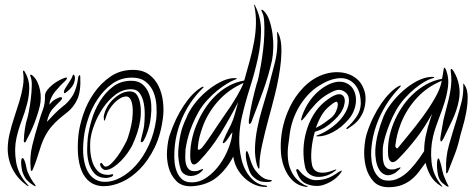

<svg xmlns="http://www.w3.org/2000/svg" viewBox="-20 -770 1954 794"><path d="M145 -333Q137 -299 122.5 -261.5Q108 -224 90 -192Q90 -190 87.5 -185.5Q85 -181 81 -181Q79 -181 78.5 -187Q78 -193 79 -195Q79 -211 83 -237.5Q87 -264 93 -281Q95 -287 99.5 -310Q104 -333 107.5 -361.5Q111 -390 111.5 -416.5Q112 -443 105 -456V-460Q109 -463 114 -458Q127 -447 134.5 -431Q142 -415 145.5 -397.5Q149 -380 148.5 -363Q148 -346 145 -333ZM184 -337Q195 -351 205 -357Q215 -363 225 -367Q226 -367 230 -368Q234 -369 236 -366Q238 -363 235 -359Q232 -355 230 -353Q223 -346 214.5 -337.5Q206 -329 199 -321Q189 -310 183 -295.5Q177 -281 174 -266Q191 -284 206.5 -300Q222 -316 240 -330Q263 -347 280 -374Q297 -401 304 -453Q306 -458 309 -459Q312 -460 312 -452Q315 -394 300 -360Q285 -326 255 -303Q239 -291 223 -277Q207 -263 192.5 -246Q178 -229 166 -206Q154 -183 145 -153Q138 -130 131 -109.5Q124 -89 116 -70Q114 -63 110 -63Q107 -64 107 -73Q102 -121 113.5 -168.5Q125 -216 141 -267Q148 -292 157.5 -317Q167 -342 166 -374Q166 -385 175 -397Q184 -409 197 -419.5Q210 -430 224 -437.5Q238 -445 248 -448Q257 -451 257 -447Q257 -443 251 -437Q230 -418 208.5 -392Q187 -366 184 -337ZM97 -1Q96 0 95.5 -0.5Q95 -1 90 -4Q60 -26 43 -52Q26 -78 18.5 -105.5Q11 -133 12 -160.5Q13 -188 19 -214Q27 -249 38.5 -283.5Q50 -318 60 -350.5Q70 -383 75 -414.5Q80 -446 75 -475Q75 -477 78 -478Q79 -478 80 -476.5Q81 -475 82 -474Q101 -442 101 -408.5Q101 -375 92 -340.5Q83 -306 69.5 -270.5Q56 -235 48 -199Q38 -153 46.5 -101Q55 -49 93 -8Q95 -5 97 -4Q99 -3 97 -1ZM127 0Q125 0 123 -1L119 -3Q105 -12 94 -22.5Q83 -33 75 -53Q72 -60 70 -71.5Q68 -83 67.5 -93Q67 -103 68.5 -110Q70 -117 74 -116Q77 -116 80.5 -108Q84 -100 86 -92Q88 -81 90.5 -71Q93 -61 97 -53Q108 -28 126 -5Q128 0 127 0ZM290 -449Q290 -428 278 -412Q266 -396 249 -385Q246 -383 245 -385.5Q244 -388 244 -389Q244 -395 249 -403.5Q254 -412 260.5 -421.5Q267 -431 273 -441Q279 -451 281 -459Q284 -464 287 -459Q290 -454 290 -449Z M626 -277Q629 -304 627 -334Q625 -364 614.5 -389.5Q604 -415 582.5 -432Q561 -449 526 -449Q479 -449 444 -423.5Q409 -398 384 -360.5Q359 -323 345 -280.5Q331 -238 327 -203Q321 -155 325.5 -120Q330 -85 342 -62.5Q354 -40 372.5 -29Q391 -18 413 -18Q444 -17 478.5 -35.5Q513 -54 543 -87.5Q573 -121 595.5 -169.5Q618 -218 626 -277ZM304 -208Q308 -248 324 -296Q340 -344 368.5 -385Q397 -426 437 -453.5Q477 -481 530 -481Q570 -481 596 -462Q622 -443 636 -413.5Q650 -384 654 -349.5Q658 -315 654 -284Q645 -212 619 -159Q593 -106 558 -70.5Q523 -35 484 -17.5Q445 0 409 0Q382 0 360.5 -12Q339 -24 324.5 -49.5Q310 -75 304.5 -114.5Q299 -154 304 -208ZM416 -67Q411 -67 406 -70.5Q401 -74 398 -79Q395 -84 394 -89Q393 -94 398 -96Q401 -97 406 -89Q411 -81 417 -81Q427 -81 440.5 -94Q454 -107 466.5 -124.5Q479 -142 488.5 -159Q498 -176 502 -184Q506 -192 510 -204.5Q514 -217 517.5 -230Q521 -243 523.5 -255.5Q526 -268 527 -277Q532 -322 525 -346.5Q518 -371 502 -371Q490 -371 477 -363.5Q464 -356 452.5 -344Q441 -332 432 -317.5Q423 -303 419 -288Q414 -271 412 -271Q409 -271 409 -288Q412 -307 422 -325.5Q432 -344 447 -358.5Q462 -373 480 -382.5Q498 -392 517 -392Q536 -392 545.5 -378.5Q555 -365 559 -345.5Q563 -326 562.5 -305.5Q562 -285 560 -273Q556 -246 547.5 -220.5Q539 -195 527 -169Q521 -157 509 -139.5Q497 -122 481.5 -106Q466 -90 448.5 -78.5Q431 -67 416 -67ZM448 -48Q449 -42 438.5 -38Q428 -34 417 -34Q386 -35 369.5 -54Q353 -73 346.5 -99Q340 -125 340.5 -153Q341 -181 343 -200Q347 -233 359 -274Q371 -315 393 -351Q415 -387 447 -411.5Q479 -436 523 -436Q552 -436 569.5 -421Q587 -406 595.5 -384Q604 -362 605.5 -336.5Q607 -311 604 -290Q602 -267 597 -248Q592 -229 583 -206Q580 -199 575 -190Q570 -181 564 -182Q561 -183 562.5 -190Q564 -197 566.5 -207.5Q569 -218 572 -229.5Q575 -241 576 -251Q578 -268 578.5 -293.5Q579 -319 574.5 -343Q570 -367 558 -384Q546 -401 522 -401Q487 -401 457.5 -378.5Q428 -356 406 -323.5Q384 -291 370.5 -255.5Q357 -220 354 -193Q352 -177 353 -153Q354 -129 360.5 -105.5Q367 -82 382 -65Q397 -48 423 -47Q431 -46 438.5 -48.5Q446 -51 448 -48Z M1105 -521Q1091 -458 1068.5 -395.5Q1046 -333 1024 -277Q1023 -272 1019 -264Q1015 -256 1010 -258Q1009 -258 1009 -267Q1009 -276 1010 -279Q1012 -293 1015.5 -312.5Q1019 -332 1023.5 -352Q1028 -372 1033 -391.5Q1038 -411 1042 -425Q1045 -431 1049.5 -452Q1054 -473 1059 -501.5Q1064 -530 1068 -563Q1072 -596 1073 -626.5Q1074 -657 1072.5 -682Q1071 -707 1064 -719Q1059 -729 1062 -730Q1066 -730 1071 -725Q1086 -710 1094.5 -684.5Q1103 -659 1107 -629.5Q1111 -600 1110 -571Q1109 -542 1105 -521ZM1131 -632Q1141 -612 1143 -583Q1145 -554 1142 -520.5Q1139 -487 1132.5 -451.5Q1126 -416 1118 -383.5Q1110 -351 1102.5 -323Q1095 -295 1090 -277Q1076 -225 1064.5 -173.5Q1053 -122 1053 -86Q1053 -73 1052 -73Q1050 -71 1047.5 -76Q1045 -81 1043 -86Q1033 -122 1034.5 -160.5Q1036 -199 1044 -239.5Q1052 -280 1064.5 -321.5Q1077 -363 1089 -404Q1103 -456 1117 -512.5Q1131 -569 1126 -632Q1126 -637 1125.5 -637.5Q1125 -638 1126 -638Q1128 -638 1131 -632ZM987 -427Q927 -401 884.5 -354.5Q842 -308 820 -251Q811 -227 805.5 -205.5Q800 -184 798 -160Q797 -148 804 -151Q811 -154 816 -160Q828 -175 838 -189.5Q848 -204 858.5 -219.5Q869 -235 880.5 -252.5Q892 -270 906 -290Q921 -311 934.5 -331.5Q948 -352 958.5 -370Q969 -388 976.5 -403Q984 -418 987 -427ZM965 -348Q929 -278 891 -216.5Q853 -155 804 -104Q773 -71 767 -114Q765 -148 772 -185Q779 -222 793 -255Q806 -287 825 -317Q844 -347 869 -372Q894 -397 924.5 -414Q955 -431 990 -437Q1002 -479 1013 -519.5Q1024 -560 1031 -599Q1038 -638 1038.5 -674.5Q1039 -711 1032 -744Q1030 -750 1031 -750Q1033 -751 1034.5 -748Q1036 -745 1036 -744Q1060 -696 1059.5 -641Q1059 -586 1046 -527Q1033 -468 1013.5 -407Q994 -346 980 -285Q971 -246 969.5 -201.5Q968 -157 978 -114Q988 -69 1015 -37.5Q1042 -6 1077 -3Q1085 -2 1085 0Q1085 2 1082.5 2.5Q1080 3 1078 3Q1057 3 1036.5 -5Q1016 -13 998 -28Q980 -43 966.5 -63.5Q953 -84 947 -110Q945 -118 945 -123Q917 -70 877.5 -37.5Q838 -5 778 0Q733 3 709.5 -21Q686 -45 677 -79Q668 -113 671 -150.5Q674 -188 682 -212Q705 -281 740 -333.5Q775 -386 810 -407Q812 -409 816 -410.5Q820 -412 821 -411Q823 -410 820 -407Q817 -404 816 -403Q762 -349 732.5 -279.5Q703 -210 701 -138Q700 -120 702 -99Q704 -78 711.5 -59.5Q719 -41 733 -28.5Q747 -16 771 -16Q805 -15 835.5 -36.5Q866 -58 888.5 -89.5Q911 -121 925 -157Q939 -193 941 -223Q934 -215 929 -206.5Q924 -198 916 -188Q915 -186 910 -181.5Q905 -177 902 -178Q900 -179 904 -189.5Q908 -200 914 -212.5Q920 -225 926 -236.5Q932 -248 934 -252Q945 -275 951 -298Q957 -321 965 -348ZM1104 -23Q1104 -21 1099 -19Q1096 -18 1094 -18Q1075 -16 1058.5 -20Q1042 -24 1025 -41Q1016 -50 1009.5 -68Q1003 -86 999.5 -103Q996 -120 996.5 -133Q997 -146 1001 -145Q1002 -146 1004.5 -141Q1007 -136 1009 -129.5Q1011 -123 1013 -116.5Q1015 -110 1016 -107Q1021 -91 1028 -78Q1035 -65 1045 -55Q1069 -27 1097 -26Q1099 -26 1101.5 -25.5Q1104 -25 1104 -23ZM959 -445Q959 -444 957.5 -443Q956 -442 950 -440Q937 -435 918 -423.5Q899 -412 878 -395Q857 -378 836.5 -355.5Q816 -333 801 -307Q786 -280 775.5 -254.5Q765 -229 759 -207.5Q753 -186 750.5 -171Q748 -156 747 -151Q746 -134 746 -117.5Q746 -101 750.5 -87.5Q755 -74 765 -67Q775 -60 795 -63Q797 -63 807.5 -67.5Q818 -72 820 -71Q821 -70 819 -67Q817 -64 813 -60.5Q809 -57 805.5 -54.5Q802 -52 801 -51Q792 -46 781 -43.5Q770 -41 759.5 -43Q749 -45 740 -51.5Q731 -58 727 -70Q716 -107 717 -142Q719 -177 726 -211.5Q733 -246 750 -281Q760 -308 781.5 -337Q803 -366 831 -390Q859 -414 889.5 -430Q920 -446 947 -447Q951 -447 955 -447Q959 -447 959 -445Z M1436 -408Q1444 -398 1448.5 -383Q1453 -368 1452 -350.5Q1451 -333 1444 -314Q1437 -295 1422 -277Q1393 -243 1358.5 -224.5Q1324 -206 1296 -206Q1279 -206 1296 -212Q1305 -215 1317.5 -221.5Q1330 -228 1344 -237.5Q1358 -247 1372.5 -260Q1387 -273 1399 -290Q1419 -318 1422.5 -344.5Q1426 -371 1412 -385Q1400 -397 1384 -398.5Q1368 -400 1336 -381Q1307 -364 1284 -339Q1261 -314 1241 -286Q1230 -272 1226.5 -272Q1223 -272 1229 -290Q1241 -325 1262.5 -355Q1284 -385 1314 -406Q1336 -421 1354.5 -427Q1373 -433 1388.5 -432Q1404 -431 1416 -424.5Q1428 -418 1436 -408ZM1490 -338Q1486 -314 1477.5 -297.5Q1469 -281 1458.5 -269.5Q1448 -258 1437.5 -251Q1427 -244 1419 -238Q1415 -235 1413 -237Q1411 -239 1416 -244Q1434 -259 1452.5 -284.5Q1471 -310 1472 -341Q1472 -394 1446 -422Q1420 -450 1381 -446.5Q1342 -443 1300 -416Q1273 -399 1252.5 -376.5Q1232 -354 1217 -328.5Q1202 -303 1192.5 -276Q1183 -249 1179 -222Q1175 -196 1171.5 -166Q1168 -136 1171.5 -107Q1175 -78 1190 -51.5Q1205 -25 1237 -6Q1242 -3 1247.5 -2Q1253 -1 1253 0Q1253 2 1248 2.5Q1243 3 1237 1Q1212 -4 1194.5 -19.5Q1177 -35 1166 -55Q1155 -75 1149 -97Q1143 -119 1142 -137Q1136 -216 1164 -293Q1170 -309 1179.5 -329Q1189 -349 1203 -369.5Q1217 -390 1236 -409.5Q1255 -429 1279 -444Q1302 -458 1327 -465Q1352 -472 1377 -471.5Q1402 -471 1424 -462.5Q1446 -454 1463 -437Q1478 -421 1486.5 -396Q1495 -371 1490 -338ZM1399 -374Q1411 -360 1402 -330.5Q1393 -301 1360 -271Q1342 -254 1325 -243.5Q1308 -233 1282 -225Q1271 -187 1268 -150Q1265 -113 1270 -90Q1271 -81 1276.5 -72.5Q1282 -64 1292.5 -59.5Q1303 -55 1320 -56Q1337 -57 1362 -67Q1369 -70 1370.5 -68.5Q1372 -67 1364 -62Q1346 -48 1326 -42.5Q1306 -37 1288.5 -39Q1271 -41 1258.5 -51Q1246 -61 1242 -78Q1234 -113 1235 -151Q1236 -189 1246.5 -226Q1257 -263 1276.5 -295.5Q1296 -328 1325 -351Q1379 -394 1399 -374ZM1389 -55Q1382 -45 1371.5 -35.5Q1361 -26 1347.5 -18.5Q1334 -11 1319.5 -6Q1305 -1 1290 -1Q1264 -1 1241.5 -12.5Q1219 -24 1207 -59Q1205 -63 1205 -66.5Q1205 -70 1207 -70Q1211 -72 1215 -67.5Q1219 -63 1223 -58Q1234 -45 1251.5 -35Q1269 -25 1285 -25Q1315 -25 1337 -34Q1359 -43 1379 -58Q1384 -61 1390.5 -64Q1397 -67 1389 -55ZM1375 -347Q1371 -355 1346 -334Q1323 -316 1309.5 -292.5Q1296 -269 1286 -241Q1305 -250 1321 -261.5Q1337 -273 1351 -284Q1366 -297 1373 -318Q1380 -339 1375 -347Z M1877 -352Q1869 -312 1850 -272Q1831 -232 1814 -197Q1813 -195 1809.5 -190Q1806 -185 1804 -185Q1801 -186 1801 -191.5Q1801 -197 1801 -199Q1802 -208 1804.5 -220.5Q1807 -233 1809 -246.5Q1811 -260 1813.5 -272.5Q1816 -285 1819 -295Q1828 -329 1834 -353.5Q1840 -378 1843 -398Q1846 -418 1846.5 -436Q1847 -454 1844 -475Q1843 -483 1845 -485Q1847 -486 1850 -483Q1853 -480 1855 -477Q1872 -450 1878 -417.5Q1884 -385 1877 -352ZM1901 -419Q1914 -400 1914 -369Q1914 -338 1908 -305.5Q1902 -273 1893 -243Q1884 -213 1880 -195Q1872 -160 1858 -125Q1844 -90 1834 -63Q1833 -60 1831 -56.5Q1829 -53 1827 -53Q1825 -53 1825 -57Q1825 -61 1825 -64Q1822 -119 1837 -171.5Q1852 -224 1869 -278Q1879 -311 1888 -345.5Q1897 -380 1896 -421Q1896 -425 1897 -425ZM1807 -436Q1746 -411 1703.5 -364.5Q1661 -318 1638 -260Q1628 -234 1623 -213.5Q1618 -193 1615 -169Q1614 -164 1618 -159Q1622 -154 1626 -159Q1644 -181 1672 -215Q1700 -249 1728 -287Q1756 -325 1778.5 -364Q1801 -403 1807 -436ZM1740 -97Q1725 -76 1711 -58Q1697 -40 1680 -26.5Q1663 -13 1642 -5Q1621 3 1594 4Q1549 6 1525.5 -19Q1502 -44 1493 -80Q1484 -116 1486.5 -154.5Q1489 -193 1497 -218Q1508 -253 1523.5 -284.5Q1539 -316 1556.5 -341.5Q1574 -367 1592.5 -385.5Q1611 -404 1629 -414Q1630 -414 1633.5 -416Q1637 -418 1637 -415Q1638 -415 1636 -412Q1634 -409 1632 -407Q1580 -353 1549.5 -285Q1519 -217 1515 -145Q1514 -127 1516.5 -106Q1519 -85 1526.5 -66.5Q1534 -48 1548 -35.5Q1562 -23 1586 -23Q1605 -23 1621 -29.5Q1637 -36 1651 -46.5Q1665 -57 1676.5 -69.5Q1688 -82 1697 -93Q1717 -118 1734 -145Q1734 -165 1736.5 -184Q1739 -203 1744 -222Q1747 -236 1749.5 -244.5Q1752 -253 1754.5 -260.5Q1757 -268 1759.5 -276.5Q1762 -285 1767 -299Q1751 -271 1735.5 -246.5Q1720 -222 1702.5 -199.5Q1685 -177 1666.5 -155.5Q1648 -134 1626 -112Q1609 -95 1598 -101Q1587 -107 1585 -129Q1583 -163 1588.5 -195Q1594 -227 1608 -262Q1621 -294 1640.5 -324Q1660 -354 1685.5 -378.5Q1711 -403 1742 -420.5Q1773 -438 1808 -444Q1810 -455 1811.5 -463Q1813 -471 1814 -479Q1816 -490 1816 -490Q1818 -491 1820.5 -488Q1823 -485 1825 -480Q1837 -447 1833 -414Q1829 -381 1818.5 -347Q1808 -313 1794 -277.5Q1780 -242 1771 -206Q1759 -155 1764.5 -100.5Q1770 -46 1807 -2Q1810 2 1810 2Q1809 3 1804 0Q1775 -18 1760.5 -43.5Q1746 -69 1740 -97ZM1775 -451Q1777 -449 1774.5 -448Q1772 -447 1764 -445Q1751 -441 1732.5 -430Q1714 -419 1693.5 -402Q1673 -385 1653 -362.5Q1633 -340 1618 -314Q1603 -287 1592.5 -261Q1582 -235 1575.5 -213.5Q1569 -192 1566 -176.5Q1563 -161 1563 -155Q1563 -140 1563 -123.5Q1563 -107 1567 -94Q1571 -81 1581 -74Q1591 -67 1611 -70Q1612 -70 1616 -71.5Q1620 -73 1624 -74.5Q1628 -76 1631.5 -77Q1635 -78 1636 -78Q1637 -76 1634.5 -73Q1632 -70 1628 -66.5Q1624 -63 1620.5 -60Q1617 -57 1616 -56Q1591 -41 1574 -47Q1557 -53 1547.5 -69.5Q1538 -86 1534.5 -108.5Q1531 -131 1532 -149Q1534 -184 1543 -218.5Q1552 -253 1566 -288Q1577 -315 1599 -343.5Q1621 -372 1648.5 -396Q1676 -420 1706 -435.5Q1736 -451 1764 -452Q1774 -452 1775 -451ZM1834 -2Q1836 1 1835 2Q1832 2 1827 0Q1824 -2 1811 -12Q1798 -22 1792 -44Q1790 -52 1788.5 -64.5Q1787 -77 1787 -88Q1787 -99 1788.5 -107Q1790 -115 1793 -115Q1796 -115 1799.5 -103Q1803 -91 1804 -88Q1807 -74 1809.5 -63.5Q1812 -53 1815 -44Q1819 -33 1825.5 -19Q1832 -5 1834 -2Z"/></svg>

Font: mr_AkronimG
Style: Regular
Weight: 400
Version: Version 1.002 April 14, 2020